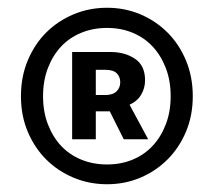

<svg xmlns="http://www.w3.org/2000/svg" viewBox="-20 -831 552 495"><path d="M256 -356Q210 -356 169.5 -373Q129 -390 99 -420Q69 -450 51.5 -491.5Q34 -533 34 -583Q34 -633 51.5 -675Q69 -717 99 -747Q129 -777 169.5 -794Q210 -811 256 -811Q302 -811 342 -794Q382 -777 412 -747Q442 -717 459.5 -675Q477 -633 477 -583Q477 -533 459.5 -491.5Q442 -450 412 -420Q382 -390 342 -373Q302 -356 256 -356ZM256 -407Q292 -407 322 -419.5Q352 -432 373.5 -455Q395 -478 407.5 -510.5Q420 -543 420 -583Q420 -623 407.5 -655.5Q395 -688 373.5 -711Q352 -734 322 -746.5Q292 -759 256 -759Q220 -759 189.5 -746.5Q159 -734 137.5 -711Q116 -688 103.5 -655.5Q91 -623 91 -583Q91 -543 103.5 -510.5Q116 -478 137.5 -455Q159 -432 189.5 -419.5Q220 -407 256 -407ZM166 -697H264Q302 -697 328 -679.5Q354 -662 354 -624Q354 -604 344 -587Q334 -570 314 -561L362 -472H299L263 -544H227V-472H166ZM251 -586Q271 -586 280.5 -595.5Q290 -605 290 -619Q290 -633 281 -642Q272 -651 252 -651H227V-586Z"/></svg>

Font: SpoqaHanSans-Bold
Style: Regular
Weight: 700
Designer: [Spoqa Han Sans] Dong-huui Kim \uAE40 \uB3D9 \uD718   [Noto Sans] Ryoko NISHIZUKA \u897F \u585A \u6DBC \u5B50  (kana & i
Foundry: Spoqa (http://www.spoqa-han-sans.com)
Version: Version 2.000